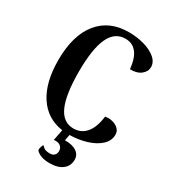

<svg xmlns="http://www.w3.org/2000/svg" viewBox="-220 -830 1056 1172"><g transform="rotate(30 308.0 -243.5)"><path d="M337 14 329 56Q380 55 410 74.5Q440 94 440 130Q440 173 407.5 198.5Q375 224 317 224Q248 224 219 190Q217 181 221.5 166Q226 151 231 148Q232 149 244.5 160.5Q257 172 289 172Q309 172 320 161Q331 150 331 131Q331 112 318 99.5Q305 87 281 87L269 88L284 11Q172 -5 110.5 -98Q49 -191 49 -349Q49 -522 125 -616.5Q201 -711 338 -711Q394 -711 445 -697Q496 -683 528.5 -656Q561 -629 561 -593Q561 -562 533 -539.5Q505 -517 456 -518Q441 -666 340 -666Q265 -666 229 -587.5Q193 -509 193 -349Q193 -189 228 -110.5Q263 -32 337 -32Q391 -32 425 -72Q459 -112 469 -192Q483 -194 490 -194Q526 -194 552.5 -176Q579 -158 579 -127Q579 -84 544.5 -52.5Q510 -21 454.5 -4Q399 13 337 14Z"/></g></svg>

Font: Arima Madurai Black
Style: Regular
Weight: 900
Designer: Joana Correia and Natanael Gama
Foundry: NDISCOVER
Version: Version 1.019